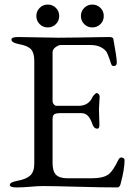

<svg xmlns="http://www.w3.org/2000/svg" viewBox="-20 -815 575 840"><path d="M210 -102Q210 -65 225.5 -50Q241 -35 276 -35H380Q433 -35 456 -53Q475 -68 498 -116Q504 -127 512 -126Q525 -124 525 -115Q525 -75 508 -12Q504 5 494 5Q426 5 319.5 2Q213 -1 167 -1Q146 -1 113 2Q80 5 52 5Q23 5 23 -6Q23 -18 56 -24Q95 -31 112.5 -47.5Q130 -64 130 -99V-549Q130 -584 115.5 -599.5Q101 -615 63 -622Q30 -628 30 -642Q30 -653 59 -653Q97 -653 149.5 -651.5Q202 -650 236 -650Q276 -650 329 -651Q382 -652 419 -652.5Q456 -653 458 -653Q475 -653 476 -644Q491 -563 491 -541Q491 -526 477 -526Q469 -526 466 -536Q451 -583 444 -591Q420 -618 377 -618H246Q236 -618 223 -608.5Q210 -599 210 -586V-374Q210 -365 215.5 -358.5Q221 -352 228 -352H324Q368 -352 385 -391Q387 -395 393.5 -401.5Q400 -408 403 -408Q407 -408 411.5 -403.5Q416 -399 416 -392Q416 -388 414.5 -367Q413 -346 413 -337Q413 -326 414 -299Q415 -272 415 -269Q415 -252 406 -252Q390 -252 383 -275Q368 -320 337 -320H244Q225 -320 217.5 -315Q210 -310 210 -294ZM153.5 -780.5Q168 -795 189 -795Q210 -795 224.5 -780.5Q239 -766 239 -745Q239 -724 224.5 -709.5Q210 -695 189 -695Q168 -695 153.5 -709.5Q139 -724 139 -745Q139 -766 153.5 -780.5ZM348.5 -780.5Q363 -795 384 -795Q405 -795 419.5 -780.5Q434 -766 434 -745Q434 -724 419.5 -709.5Q405 -695 384 -695Q363 -695 348.5 -709.5Q334 -724 334 -745Q334 -766 348.5 -780.5Z"/></svg>

Font: EB Garamond 08
Style: Regular
Weight: 400
Version: Version 0.016 ; ttfautohint (v1.5)